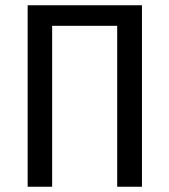

<svg xmlns="http://www.w3.org/2000/svg" viewBox="-20 -709 643 729"><path d="M519 0H425V-611H178V0H85V-689H519Z"/></svg>

Font: Fira Sans Condensed
Style: Regular
Weight: 400
Width: 3
Designer: bBox Type GmbH & Carrois Corporate GbR & Edenspiekermann AG
Foundry: bBox Type GmbH & Carrois Corporate GbR & Edenspiekermann AG
Version: Version 4.301